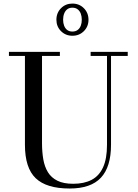

<svg xmlns="http://www.w3.org/2000/svg" viewBox="-20 -1040 772 1074"><path d="M694.5 -750V-727H601V-230Q601 -106.5 544.5 -46Q488 14.5 369.5 14.5Q240 14.5 179.8 -43Q119.5 -100.5 119.5 -230V-727H30V-750H315V-727H215V-240Q215 -190.5 222.2 -148.8Q229.5 -107 248.2 -76.5Q267 -46 301.2 -29Q335.5 -12 389.5 -12Q450.5 -12 492.5 -34Q534.5 -56 556.5 -104Q578.5 -152 578.5 -230V-727H487V-750ZM385 -840Q347 -840 321.2 -865.8Q295.5 -891.5 295.5 -929.5Q295.5 -968 321.2 -994Q347 -1020 385 -1020Q423.5 -1020 449.2 -994Q475 -968 475 -929.5Q475 -891.5 449.2 -865.8Q423.5 -840 385 -840ZM385 -863.5Q402.5 -863.5 414.2 -872.2Q426 -881 431.8 -896Q437.5 -911 437.5 -929.5Q437.5 -948.5 431.8 -963.8Q426 -979 414.2 -988Q402.5 -997 385 -997Q367.5 -997 356 -988Q344.5 -979 338.8 -963.8Q333 -948.5 333 -929.5Q333 -911 338.8 -896Q344.5 -881 356 -872.2Q367.5 -863.5 385 -863.5Z"/></svg>

Font: BodoniModa 10 Custom
Style: Regular
Weight: 400
Designer: Owen Earl
Foundry: indestructible type
Version: Version 2.005